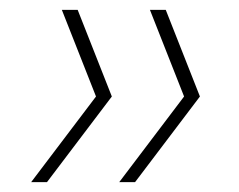

<svg xmlns="http://www.w3.org/2000/svg" viewBox="-20 -481 482 388"><path d="M43 -113 174 -286 105 -461H137L206 -286L75 -113ZM221 -113 352 -286 283 -461H315L384 -286L253 -113Z"/></svg>

Font: Celebes Thin
Style: Italic
Weight: 250
Italic angle: -10°
Designer: Anugrah Pasau
Foundry: Lafontype
Version: Version 1.000; ttfautohint (v1.8.4)